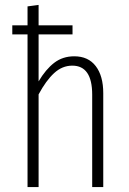

<svg xmlns="http://www.w3.org/2000/svg" viewBox="-20 -761 523 781"><path d="M400 -382V0H355V-376Q355 -494 274 -494Q233 -494 200 -463.5Q167 -433 137 -377V0H92V-621H30V-658H92V-735L137 -741V-658H275V-621H137V-430Q166 -479 200.5 -505.5Q235 -532 282 -532Q339 -532 369.5 -492Q400 -452 400 -382Z"/></svg>

Font: Fira Sans Extra Condensed ExtraLight
Style: Regular
Weight: 275
Width: 1
Designer: Carrois Corporate & Edenspiekermann AG
Foundry: Carrois Corporate GbR & Edenspiekermann AG
Version: Version 4.203